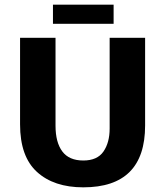

<svg xmlns="http://www.w3.org/2000/svg" viewBox="-20 -792 708 823"><path d="M66 -630H218V-253Q218 -182 247 -143Q276 -104 337 -104Q397 -104 423.5 -142.5Q450 -181 450 -241V-630H602V-254Q602 11 337 11Q211 11 138.5 -55Q66 -121 66 -259ZM467 -772V-690H207V-772Z"/></svg>

Font: Mukta Mahee ExtraBold
Style: Regular
Weight: 800
Designer: Shuchita Grover, Noopur Datye, Girish Dalvi, Yashodeep Gholap
Foundry: Ek Type
Version: Version 2.538;PS 1.000;hotconv 16.6.51;makeotf.lib2.5.65220;